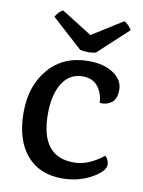

<svg xmlns="http://www.w3.org/2000/svg" viewBox="-83 -772 631 845"><g transform="rotate(10 232.5 -349.5)"><path d="M441 -80Q441 -49 383 -17Q325 15 253 15Q151 15 94 -52.5Q37 -120 36.5 -240.5Q36 -361 102 -437.5Q168 -514 280 -514Q349 -514 391.5 -485Q434 -456 434 -413Q434 -370 411 -354Q388 -338 359 -341Q358 -381 335 -412Q312 -443 266 -443Q207 -443 175 -391.5Q143 -340 143 -254Q143 -63 291 -63Q358 -63 423 -116Q431 -111 436 -99.5Q441 -88 441 -80ZM438 -680 304 -556Q272 -548 234 -556L97 -680Q110 -703 130 -714L267 -628L404 -714Q423 -704 438 -680Z"/></g></svg>

Font: Karma SemiBold
Style: Regular
Weight: 600
Designer: Joana Correia
Foundry: Indian Type Foundry
Version: Version 1.202;PS 1.0;hotconv 1.0.78;makeotf.lib2.5.61930; tt